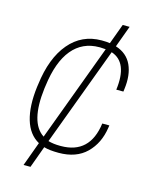

<svg xmlns="http://www.w3.org/2000/svg" viewBox="-131 -927 861 1074"><g transform="rotate(15 300.0 -390.0)"><path d="M483.9 -839.8 438 -714.8Q504.4 -693.8 530.8 -636.2Q557.1 -578.6 545.9 -496.1L543.9 -481H502.9Q524.4 -643.6 423.8 -676.8L210.9 -105Q241.2 -96.2 279.8 -96.2H284.2Q452.1 -96.2 476.1 -277.8H517.1L515.1 -264.2Q501.5 -171.4 442.6 -113.8Q383.8 -56.2 282.2 -56.2Q228 -56.2 196.8 -65.9L150.9 60.1H110.8L162.1 -80.1Q102.5 -112.8 79.6 -189.9Q56.6 -267.1 70.8 -380.9L73.2 -397Q92.8 -553.2 165.8 -639.6Q238.8 -726.1 353 -726.1Q382.8 -726.1 400.9 -723.1L443.8 -839.8ZM115.2 -399.9 112.8 -383.8Q87.9 -180.7 178.2 -122.1L387.2 -684.1Q369.6 -686 356 -686H350.1Q252.9 -686 193.1 -613.8Q133.3 -541.5 115.2 -399.9Z"/></g></svg>

Font: Cooper Hewitt
Style: Light Italic
Weight: 704
Designer: Village Type and Design LLC
Foundry: Cooper Hewitt Smithsonian Design Museum
Version: 1.000